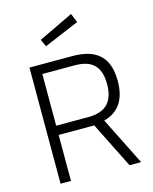

<svg xmlns="http://www.w3.org/2000/svg" viewBox="-134 -1016 883 1105"><g transform="rotate(-15 307.5 -464.0)"><path d="M211 -786 420 -874 398 -928 191 -829ZM494 -485C494 -589 446 -637 342 -637H149V-329H342C455 -329 494 -392 494 -485ZM149 0H87V-692H342C485 -692 558 -630 558 -486C558 -381 517 -311 424 -286L567 0H498L361 -274H149Z"/></g></svg>

Font: RazerF5 Light
Style: Regular
Weight: 300
Foundry: Razer Inc.
Version: Version 2